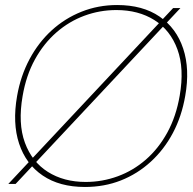

<svg xmlns="http://www.w3.org/2000/svg" viewBox="-20 -732 766 764"><path d="M13 0 669 -700H698L42 0ZM318 12Q217 12 150 -33.5Q83 -79 56 -160.5Q29 -242 48 -350Q62 -430 97.5 -496.5Q133 -563 185.5 -611Q238 -659 304.5 -685.5Q371 -712 446 -712Q548 -712 615 -666Q682 -620 709 -538.5Q736 -457 717 -350Q703 -269 668 -203Q633 -137 580 -88.5Q527 -40 461 -14Q395 12 318 12ZM321 -8Q387 -8 448.5 -30.5Q510 -53 560.5 -97Q611 -141 646 -205Q681 -269 695 -351Q714 -459 686 -535.5Q658 -612 594.5 -652Q531 -692 443 -692Q377 -692 316 -669.5Q255 -647 204.5 -603Q154 -559 119 -495.5Q84 -432 70 -350Q51 -241 79 -164.5Q107 -88 170.5 -48Q234 -8 321 -8Z"/></svg>

Font: DM Sans 20pt Thin
Style: Italic
Weight: 250
Italic angle: -10°
Version: Version 4.004;gftools[0.9.30]